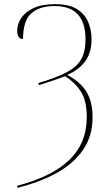

<svg xmlns="http://www.w3.org/2000/svg" viewBox="-20 -745 529 925"><path d="M63 150Q231 106 314.5 25Q398 -56 398 -180Q398 -259 370.5 -302.5Q343 -346 294 -378Q260 -365 225 -353.5Q190 -342 168 -335L165 -345Q253 -371 302.5 -397.5Q352 -424 372 -461Q392 -498 392 -555Q392 -716 243 -716Q170 -716 130.5 -680.5Q91 -645 91 -557Q63 -557 63 -598Q63 -628 82 -657.5Q101 -687 141.5 -706Q182 -725 245 -725Q313 -725 351 -701Q389 -677 405 -638.5Q421 -600 421 -555Q421 -492 391.5 -451Q362 -410 304 -384Q339 -366 366.5 -340Q394 -314 410 -276Q426 -238 426 -180Q426 -90 380.5 -23.5Q335 43 253.5 88Q172 133 63 160Z"/></svg>

Font: Noto Serif Display SemiCondensed Thin
Style: Regular
Weight: 100
Width: 4
Designer: Monotype Design Team
Foundry: Monotype Imaging Inc.
Version: Version 2.009